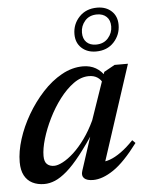

<svg xmlns="http://www.w3.org/2000/svg" viewBox="-52 -740 609 795"><g transform="rotate(-5 253.0 -343.0)"><path d="M261.5 -30.5 317 -201H328Q287 -138 254.5 -96.8Q222 -55.5 195 -32.2Q168 -9 145.2 0.5Q122.5 10 100.5 10Q72.5 10 51.2 -0.8Q30 -11.5 18.2 -33.5Q6.5 -55.5 6.5 -89Q6.5 -133 22.5 -183.8Q38.5 -234.5 67 -283.5Q95.5 -332.5 132.8 -373Q170 -413.5 213.2 -437.5Q256.5 -461.5 301.5 -461.5Q332 -461.5 355 -448.2Q378 -435 396 -406.5L380 -382.5Q373 -399.5 358.5 -409.2Q344 -419 322.5 -419Q290 -419 259 -396.8Q228 -374.5 200.2 -338Q172.5 -301.5 151.8 -259.2Q131 -217 119 -176.5Q107 -136 107 -106Q107 -82 118 -71.8Q129 -61.5 147.5 -61.5Q162.5 -61.5 184 -72.8Q205.5 -84 229.8 -106.2Q254 -128.5 277.5 -161Q301 -193.5 320.5 -235L388 -431L433 -456H488.5L352.5 -39.5L340.5 -61Q357.5 -59 379.2 -66.8Q401 -74.5 426.2 -92.5Q451.5 -110.5 478.5 -139L491 -126.5Q434.5 -51 388.5 -20Q342.5 11 303.5 11Q277 11 266 0Q255 -11 261.5 -30.5ZM381.5 -698.5Q418 -698.5 441 -677.2Q464 -656 464 -620Q464 -578.5 436 -548.2Q408 -518 361.5 -518Q325 -518 301.8 -539.5Q278.5 -561 278.5 -597Q278.5 -638.5 306.8 -668.5Q335 -698.5 381.5 -698.5ZM364 -546.5Q396 -546.5 414.5 -567.8Q433 -589 433 -616Q433 -642 418.2 -656.2Q403.5 -670.5 378.5 -670.5Q346.5 -670.5 328.2 -649.5Q310 -628.5 310 -601Q310 -575 324.5 -560.8Q339 -546.5 364 -546.5Z"/></g></svg>

Font: Newsreader 36pt Medium
Style: Italic
Weight: 500
Italic angle: -17°
Designer: Hugues Gentile
Foundry: Production Type
Version: Version 1.003